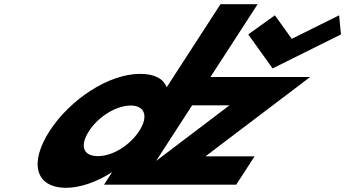

<svg xmlns="http://www.w3.org/2000/svg" viewBox="-20 -880 1645 915"><path d="M895.6 -378H1073.6L724 -113.1ZM1290 -807 1163 -716 1279.1 -554 1605 -716 1596 -807 1370.4 -695ZM216.6 -256C119.4 -106 146 15 296 15C366 15 446.1 -16 511.3 -58H513.3L475.8 0H574.8H650.8H1105.8L1193.2 -135H959.2L1458 -513H983L1207.8 -860H1030.8L774.3 -464C758.8 -505 716.7 -528 647.7 -528C497.7 -528 313.7 -406 216.6 -256ZM404.6 -256C450.6 -327 535.9 -377 602.9 -377C668.9 -377 689.6 -327 643.6 -256C598.2 -186 515.8 -136 446.8 -136C374.8 -136 359.2 -186 404.6 -256Z"/></svg>

Font: Hussar
Style: BdWodka
Weight: 700
Foundry: Cannot Into Space Fonts
Version: Version 2.00